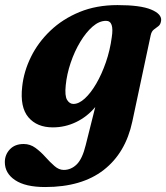

<svg xmlns="http://www.w3.org/2000/svg" viewBox="-68 -500 670 774"><path d="M465.5 -10.5Q438.5 116.5 350 185.2Q261.5 254 114 254Q34.5 254 -7 226.2Q-48.5 198.5 -48.5 153.5Q-48.5 123.5 -28.2 102Q-8 80.5 27.5 80.5Q53.5 80.5 75 96.2Q96.5 112 115 132.8Q133.5 153.5 151.5 169.2Q169.5 185 189 185Q218.5 185 241.2 162.8Q264 140.5 277.5 85L316 -68.5Q283.5 -29.5 239 -8Q194.5 13.5 145 13.5Q81 13.5 46.5 -27.2Q12 -68 21.5 -151Q28 -212 56.8 -270.5Q85.5 -329 135 -376.2Q184.5 -423.5 252.5 -451.5Q320.5 -479.5 405.5 -479.5Q498 -479.5 541.2 -461.5Q584.5 -443.5 581.5 -417Q579.5 -401.5 570.8 -394.8Q562 -388 552.5 -381Q543 -374 539.5 -358ZM197 -156.5Q192.5 -113.5 202.5 -97.2Q212.5 -81 228 -81Q250 -81 274 -103Q298 -125 320 -162.8Q342 -200.5 358.8 -248.8Q375.5 -297 382.5 -349.5Q393 -416 359.5 -416Q332 -416 305.2 -392.8Q278.5 -369.5 255.5 -331.2Q232.5 -293 217 -247.2Q201.5 -201.5 197 -156.5Z"/></svg>

Font: Fraunces 9pt S000
Style: Bold Italic
Weight: 700
Italic angle: -16°
Version: Version 1.000; ttfautohint (v1.8.3)